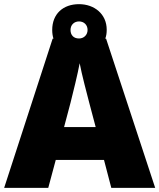

<svg xmlns="http://www.w3.org/2000/svg" viewBox="-20 -903 766 923"><path d="M515 0H726L490 -717H486C491 -730 493 -744 493 -760C493 -836 433 -883 360 -883C283 -883 231 -836 231 -759C231 -744 233 -730 237 -717H233L0 0H212L248 -134H480ZM360 -718C333 -718 319 -735 319 -759C319 -784 337 -800 360 -800C383 -800 401 -784 401 -759C401 -735 383 -718 360 -718ZM409 -409 440 -292H288L319 -409C331 -456 354 -550 363 -599C372 -550 399 -447 409 -409Z"/></svg>

Font: Noto Sans Sinhala Black
Style: Regular
Weight: 900
Designer: Jelle Bosma - Monotype Design Team
Foundry: Monotype Imaging Inc.
Version: Version 2.006